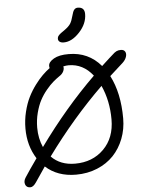

<svg xmlns="http://www.w3.org/2000/svg" viewBox="-66 -1020 857 1145"><g transform="rotate(-5 363.0 -448.0)"><path d="M342.8 -770Q326.7 -770 317.9 -776.6Q309.1 -783.2 309.1 -794.9Q309.1 -798.3 310.1 -801.8Q311 -805.2 312 -807.6Q313 -810.1 315.9 -813.2Q318.8 -816.4 320.6 -818.4Q322.3 -820.3 326.9 -824Q331.5 -827.6 334.2 -829.6Q336.9 -831.5 343.3 -835.9Q349.6 -840.3 353 -842.8Q378.9 -861.3 389.2 -877.4Q399.4 -893.6 407.2 -923.8Q413.6 -949.7 421.9 -959.5Q430.2 -969.2 442.9 -969.2Q483.9 -969.2 483.9 -928.2Q483.9 -870.1 437.5 -820.1Q391.1 -770 342.8 -770ZM68.8 73.2Q45.4 73.2 38.6 53.5Q31.7 33.7 45.9 12.2Q71.8 -28.3 120.1 -96.2Q69.8 -174.8 69.8 -277.8Q69.8 -329.1 81.8 -377.9Q93.8 -426.8 112.1 -463.6Q130.4 -500.5 154.8 -533.2Q179.2 -565.9 201.2 -587.4Q223.1 -608.9 245.1 -625Q243.2 -630.9 243.2 -638.2Q243.2 -661.1 275.6 -679.9Q308.1 -698.7 365.2 -698.2Q482.9 -698.2 558.1 -609.9Q565.4 -616.7 578.6 -628.9Q591.8 -641.1 602.8 -651.1Q613.8 -661.1 624 -669.9Q639.6 -685.1 650.6 -690.4Q661.6 -695.8 676.8 -695.8Q695.3 -695.8 702.6 -683.1Q710 -670.4 703.9 -651.9Q697.8 -633.3 680.2 -617.2Q612.8 -557.1 601.1 -545.9Q655.8 -440.4 655.8 -288.1Q655.8 -223.6 633.8 -166.7Q611.8 -109.9 572.3 -68.1Q532.7 -26.4 474.4 -2.2Q416 22 347.2 22Q236.3 22 165 -43Q150.9 -23.4 104 46.9Q86.4 73.2 68.8 73.2ZM140.1 -276.9Q140.1 -212.9 164.1 -159.2Q324.7 -381.8 503.9 -557.1Q445.3 -631.8 358.9 -631.8Q344.7 -631.8 327.1 -627.9Q331.1 -614.3 323.5 -598.4Q315.9 -582.5 298.8 -571.8Q278.8 -558.1 259.8 -541.7Q240.7 -525.4 218 -498Q195.3 -470.7 179 -439.9Q162.6 -409.2 151.4 -366.2Q140.1 -323.2 140.1 -276.9ZM585.9 -288.1Q585.9 -399.9 543.9 -492.2Q363.3 -315.9 205.1 -99.1Q258.8 -43.9 347.2 -43.9Q451.7 -43.9 518.8 -110.8Q585.9 -177.7 585.9 -288.1Z"/></g></svg>

Font: Shantell Sans Irregular Bouncy
Style: Regular
Weight: 300
Designer: Stephen Nixon, Anya Danilova, Shantell Martin
Foundry: Arrow Type
Version: Version 1.006;[9816181b4]